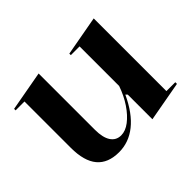

<svg xmlns="http://www.w3.org/2000/svg" viewBox="-118 -701 902 902"><g transform="rotate(-45 332.5 -250.0)"><path d="M223 14Q150 14 113.5 -29.5Q77 -73 77 -161V-469H18V-479L217 -515V-141Q217 -89 235 -62Q253 -35 286 -35Q315 -35 344.5 -57.5Q374 -80 400 -118.5Q426 -157 443 -206V-469H385V-479L583 -515V-32H642V-21L443 15V-149L435 -157Q395 -71 341.5 -28.5Q288 14 223 14Z"/></g></svg>

Font: Kalnia Medium
Style: Regular
Weight: 500
Designer: Frida Medrano
Foundry: Frida Medrano
Version: Version 1.105